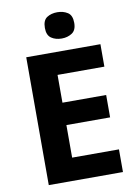

<svg xmlns="http://www.w3.org/2000/svg" viewBox="-100 -992 751 1056"><g transform="rotate(-10 276.0 -464.0)"><path d="M499.1 0H84.8V-714H499.1V-588.6H237.6V-433.4H481.7V-308.4H237.6V-126.6H499.1ZM295.6 -928.4Q328.4 -928.4 353.1 -912.8Q377.7 -897.2 377.7 -854.7Q377.7 -813.9 353.1 -797.8Q328.4 -781.6 295.6 -781.6Q261.4 -781.6 237.6 -797.8Q213.7 -813.9 213.7 -854.7Q213.7 -897.2 237.6 -912.8Q261.4 -928.4 295.6 -928.4Z"/></g></svg>

Font: Noto Sans Khmer UI
Style: Regular
Weight: 400
Designer: Danh Hong and the Monotype Design Team
Foundry: Monotype Imaging Inc.
Version: Version 2.002